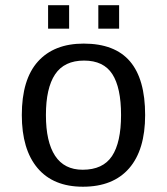

<svg xmlns="http://www.w3.org/2000/svg" viewBox="-20 -705 640 735"><path d="M535.6 -264.6Q535.6 -131.3 474.4 -60.8Q413.1 9.8 297.4 9.8Q184.1 9.8 123.8 -61.5Q63.5 -132.8 63.5 -264.6Q63.5 -400.9 125.2 -469.5Q187 -538.1 300.3 -538.1Q419.4 -538.1 477.5 -470.2Q535.6 -402.3 535.6 -264.6ZM443.4 -264.6Q443.4 -369.6 409.9 -421.4Q376.5 -473.1 301.8 -473.1Q226.1 -473.1 190.9 -420.4Q155.8 -367.7 155.8 -264.6Q155.8 -162.1 190.9 -108.6Q226.1 -55.2 296.4 -55.2Q374 -55.2 408.7 -107.4Q443.4 -159.7 443.4 -264.6ZM356.4 -595.2V-685.1H436V-595.2ZM164.1 -595.2V-685.1H244.6V-595.2Z"/></svg>

Font: Liberation Mono
Style: Regular
Weight: 400
Monospace: yes
Designer: Steve Matteson
Foundry: Ascender Corporation
Version: Version 2.1.5